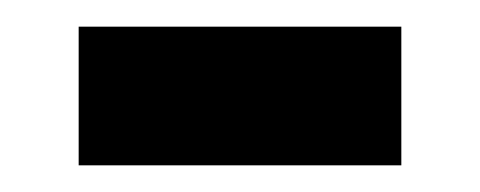

<svg xmlns="http://www.w3.org/2000/svg" viewBox="-20 -384 360 144"><path d="M39 -364H281V-260H39Z"/></svg>

Font: Noto Serif Sinhala SemiCondensed
Style: Bold
Weight: 700
Width: 4
Designer: Jelle Bosma - Monotype Design Team
Foundry: Monotype Imaging Inc.
Version: Version 2.007; ttfautohint (v1.8.4.7-5d5b)